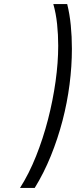

<svg xmlns="http://www.w3.org/2000/svg" viewBox="-20 -820 372 940"><path d="M150 100H78Q122 31 156.5 -55.5Q191 -142 215 -235Q239 -328 252 -421Q265 -514 265 -596Q265 -650 259.5 -702.5Q254 -755 241 -800H309Q321 -752 326.5 -696.5Q332 -641 332 -581Q332 -496 320.5 -406.5Q309 -317 286 -229Q263 -141 229 -57Q195 27 150 100Z"/></svg>

Font: Gauge
Style: Oblique
Weight: 400
Italic angle: -80°
Designer: Daniel Pimley
Foundry: Daniel Pimley
Version: Version 2.0